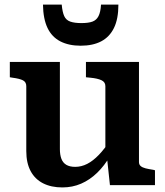

<svg xmlns="http://www.w3.org/2000/svg" viewBox="-20 -810 722 840"><path d="M242 -539V-158Q242 -133 248.5 -115.5Q255 -98 270 -89Q285 -80 309 -80Q336 -80 361.5 -93Q387 -106 412.5 -132.5Q438 -159 464 -199L462 -128Q437 -85 405 -54Q373 -23 335 -6.5Q297 10 253 10Q204 10 168.5 -8Q133 -26 114 -61.5Q95 -97 95 -149V-433Q95 -451 80.5 -458.5Q66 -466 35 -470L23 -472V-539ZM588 -539V-101Q588 -90 595.5 -83.5Q603 -77 617 -73.5Q631 -70 651 -67L658 -65V0H461L448 -121L441 -127V-433Q441 -451 424 -459Q407 -467 376 -470L356 -472V-539ZM333 -610Q386 -610 422.5 -629Q459 -648 478.5 -687.5Q498 -727 498 -790H422Q420 -757 411 -739.5Q402 -722 384.5 -715.5Q367 -709 336 -709Q306 -709 287.5 -715.5Q269 -722 261 -739.5Q253 -757 250 -790H168Q169 -727 188 -687.5Q207 -648 244 -629Q281 -610 333 -610Z"/></svg>

Font: Roboto Serif SemiBold
Style: Regular
Weight: 600
Designer: Greg Gazdowicz
Foundry: Commercial Type
Version: Version 1.008